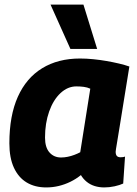

<svg xmlns="http://www.w3.org/2000/svg" viewBox="-20 -810 600 840"><path d="M436 10Q414 10 394.5 4Q375 -2 359.5 -14.5Q344 -27 334 -44Q313 -27 288.5 -15Q264 -3 237.5 3.5Q211 10 182 10Q133 10 97 -11.5Q61 -33 41 -76Q21 -119 21 -183Q21 -304 58 -386.5Q95 -469 164.5 -511.5Q234 -554 330 -554Q358 -554 388 -551Q418 -548 446.5 -543Q475 -538 500.5 -532Q526 -526 546 -519Q531 -426 520.5 -361.5Q510 -297 503.5 -256Q497 -215 493 -192Q489 -169 487.5 -158.5Q486 -148 486 -146Q486 -134 491 -128Q496 -122 507 -122Q511 -122 516.5 -122.5Q522 -123 527 -125L519 -7Q504 0 481.5 5Q459 10 436 10ZM331 -144 375 -422Q362 -428 346.5 -430Q331 -432 314 -432Q276 -432 244.5 -402.5Q213 -373 195 -322Q177 -271 177 -208Q177 -165 196.5 -143Q216 -121 247 -121Q261 -121 276 -124Q291 -127 305.5 -132.5Q320 -138 331 -144ZM288 -596 201 -790H345L405 -596Z"/></svg>

Font: Georama ExtraCondensed Thin
Style: Bold Italic
Weight: 700
Italic angle: -9°
Version: Version 1.001